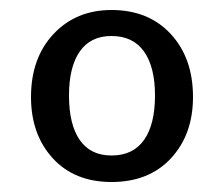

<svg xmlns="http://www.w3.org/2000/svg" viewBox="-20 -771 447 384"><path d="M366 -577Q366 -502 322 -454.5Q278 -407 203 -407Q129 -407 85.5 -454.5Q42 -502 42 -577Q42 -655 87 -703Q132 -751 203 -751Q277 -751 321.5 -703Q366 -655 366 -577ZM118 -580Q118 -522 139.5 -491Q161 -460 203 -460Q246 -460 268 -491Q290 -522 290 -580Q290 -637 268 -668Q246 -699 203 -699Q161 -699 139.5 -668Q118 -637 118 -580Z"/></svg>

Font: n
Style: Regular
Weight: 500
Designer: Pablo Impallari, Rodrigo Fuenzalida
Foundry: Impallari Type
Version: Version 1.002; ttfautohint (v1.5)